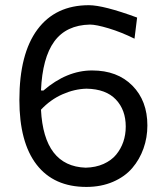

<svg xmlns="http://www.w3.org/2000/svg" viewBox="-20 -719 647 750"><path d="M339.8 -443.8Q438.5 -443.8 497.1 -384.5Q555.7 -325.2 555.7 -229Q555.7 -181.6 540.5 -138.9Q525.4 -96.2 496.6 -62.5Q467.8 -28.8 421.4 -8.8Q375 11.2 317.4 11.2Q190.4 11.2 123 -75.9Q55.7 -163.1 55.7 -328.6Q55.7 -508.8 126.2 -603.8Q196.8 -698.7 327.1 -698.7Q384.3 -698.7 515.6 -650.4L505.4 -567.9Q454.1 -593.3 404.8 -608.2Q355.5 -623 331.5 -623Q238.8 -621.1 192.1 -557.1Q145.5 -493.2 140.1 -365.7L149.4 -365.2Q240.7 -443.8 339.8 -443.8ZM314.5 -64Q354 -64.9 384.5 -78.6Q415 -92.3 433.6 -114.7Q452.1 -137.2 461.7 -165Q471.2 -192.9 471.2 -224.6Q471.2 -289.6 432.6 -330.3Q394 -371.1 318.4 -372.6Q271.5 -371.6 224.4 -350.8Q177.2 -330.1 140.1 -290.5Q151.4 -69.8 314.5 -64Z"/></svg>

Font: Commissioner Flair
Style: Regular
Weight: 400
Designer: Kostas Bartsokas
Foundry: Kostas Bartsokas
Version: Version 1.000